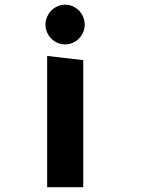

<svg xmlns="http://www.w3.org/2000/svg" viewBox="-20 -578 690 798"><path d="M176 200V-345.5L326 -328V200ZM169 -475.5Q169 -492 175.5 -507.2Q182 -522.5 193 -533.8Q204 -545 219 -551.8Q234 -558.5 251 -558.5Q268 -558.5 282.8 -551.8Q297.5 -545 308.5 -533.8Q319.5 -522.5 325.8 -507.2Q332 -492 332 -475.5Q332 -458.5 325.5 -443.8Q319 -429 308 -417.8Q297 -406.5 282.2 -400Q267.5 -393.5 250.5 -393.5Q233.5 -393.5 218.8 -400Q204 -406.5 193 -417.8Q182 -429 175.5 -443.8Q169 -458.5 169 -475.5Z"/></svg>

Font: B612 Mono
Style: Bold
Weight: 700
Version: Version 1.005